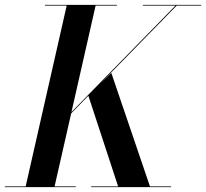

<svg xmlns="http://www.w3.org/2000/svg" viewBox="-61 -770 848 790"><path d="M-41 -3H44.6L213.4 -747H124V-750H420V-747H332.4L233.1 -309.1L661.1 -747H527V-750H767V-747H666L353.9 -428.2L397 -470L556 -3H643V0H314V-3H425L302.6 -376L231.9 -303.6L163.6 -3H251V0H-41Z"/></svg>

Font: Bodoni* 72 Medium
Style: Italic
Weight: 500
Italic angle: -13°
Version: Version 1.002; ttfautohint (v0.97) -l 8 -r 50 -G 200 -x 14 -